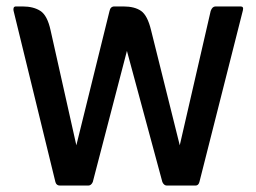

<svg xmlns="http://www.w3.org/2000/svg" viewBox="-20 -576 794 596"><path d="M217 -125 320 -542Q323 -556 335 -556H363Q398 -556 418 -542Q438 -528 449 -482L538 -125L634 -542Q639 -556 649 -556H727Q737 -556 734 -544L599 -11Q596 0 587 0H498Q489 0 484 -11L374 -418L268 -11Q263 0 254 0H166Q155 0 152 -11L22 -543Q21 -548 22.5 -552Q24 -556 30 -556H50Q84 -556 105.5 -542Q127 -528 137 -482Z"/></svg>

Font: Zain
Style: Bold
Weight: 700
Designer: Zain,Boutros
Foundry: Mobile Telecommunications Company (Zain), 2024
Version: Version 1.50; ttfautohint (v1.8.4)